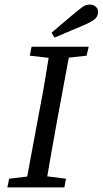

<svg xmlns="http://www.w3.org/2000/svg" viewBox="-20 -818 448 838"><path d="M12 0 20 -38 138 -52H157L268 -38L261 0ZM90 0 151 -329Q165 -400 177 -471.5Q189 -543 200 -614H289L228 -285Q215 -214 202.5 -142.5Q190 -71 178 0ZM110 -575 118 -614H367L358 -575L242 -562H224ZM205 -675Q231 -698 257.5 -720Q284 -742 310 -764Q333 -783 344.5 -790.5Q356 -798 373 -798Q387 -798 397.5 -789Q408 -780 408 -765Q408 -752 399.5 -740.5Q391 -729 357 -713Q323 -698 288 -683.5Q253 -669 218 -654Z"/></svg>

Font: Lisu Bosa
Style: Italic
Weight: 400
Italic angle: -19°
Designer: David Morse, Annie Olsen, Victor Gaultney, Frank Grießhammer (Latin)
Foundry: SIL International
Version: Version 2.000